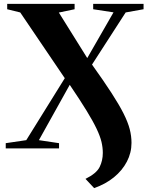

<svg xmlns="http://www.w3.org/2000/svg" viewBox="-20 -763 768 987"><path d="M464 204 419.5 156.5Q476 128.5 492.2 95.5Q508.5 62.5 508.5 23Q508.5 -4.5 501.8 -33.2Q495 -62 477 -100.2Q459 -138.5 425.5 -193.2Q392 -248 338.5 -327L180 -42.5L283.5 -27V0H9.5V-27L115 -42.5L313 -361L84 -699L17 -715.5V-743H363.5V-715.5L282.5 -698.5L428.5 -464.5L563.5 -699.5L459 -715.5V-743H718V-715.5L626 -699L453 -431Q513.5 -346.5 553 -285.5Q592.5 -224.5 615 -179.8Q637.5 -135 646.8 -99.2Q656 -63.5 656 -28.5Q656 22.5 632.2 68Q608.5 113.5 565.5 148.5Q522.5 183.5 464 204Z"/></svg>

Font: Merriweather 120pt ExtraBold
Style: Regular
Weight: 800
Version: Version 2.100